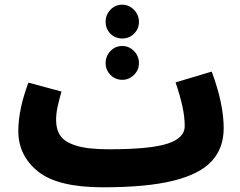

<svg xmlns="http://www.w3.org/2000/svg" viewBox="-20 -777 1023 818"><path d="M933 -231Q933 -146 882 -90.5Q831 -35 718 -7Q605 21 418 21Q226 21 142 -46.5Q58 -114 58 -219Q58 -310 101 -425L242 -387Q231 -349 225 -320.5Q219 -292 219 -265Q219 -226 237 -199Q255 -172 304.5 -156.5Q354 -141 444 -141Q620 -141 693.5 -165Q767 -189 767 -239Q767 -279 757 -324.5Q747 -370 728 -426L882 -472Q933 -335 933 -231ZM430 -684Q430 -714 450.5 -735.5Q471 -757 501 -757Q530 -757 551 -735Q572 -713 572 -684Q572 -654 551 -633.5Q530 -613 501 -613Q471 -613 450.5 -633.5Q430 -654 430 -684ZM430 -508Q430 -538 450.5 -559.5Q471 -581 501 -581Q530 -581 551 -559.5Q572 -538 572 -508Q572 -479 551 -458Q530 -437 501 -437Q471 -437 450.5 -458Q430 -479 430 -508Z"/></svg>

Font: Noto Sans Arabic CondBlack
Style: Regular
Weight: 900
Width: 3
Designer: Nadine Chahine
Foundry: Monotype Imaging Inc.
Version: Version 1.001